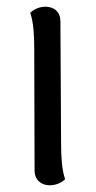

<svg xmlns="http://www.w3.org/2000/svg" viewBox="-20 -541 285 572"><path d="M162 -114 160 -477C160 -505 142 -521 115 -521C93 -521 78 -510 70 -503C80 -474 82 -435 82 -396L83 -33C83 -6 102 11 128 11C151 11 167 0 174 -7C164 -36 162 -75 162 -114Z"/></svg>

Font: Arima Koshi
Style: Regular
Weight: 400
Designer: Joana Correia and Natanael Gama
Foundry: NDISCOVER
Version: Version 1.019;PS 001.019;hotconv 1.0.88;makeotf.lib2.5.64775